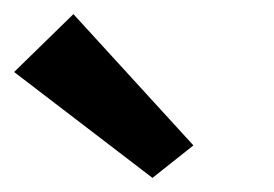

<svg xmlns="http://www.w3.org/2000/svg" viewBox="-68 -792 388 272"><path d="M148 -540 -48 -690 36 -772 206 -586Z"/></svg>

Font: Marhey
Style: Bold
Weight: 700
Designer: Nur Syamsi & Bustanul Arifin
Foundry: Namelatype
Version: Version 1.000